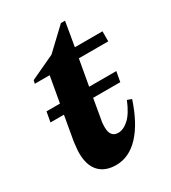

<svg xmlns="http://www.w3.org/2000/svg" viewBox="-146 -640 650 729"><g transform="rotate(-30 178.5 -276.0)"><path d="M149 10Q101 10 75 -18Q49 -46 49 -100Q49 -110 50.5 -122Q52 -134 53 -147L72 -255H13L21 -299H80L100 -412H35L38 -426L145 -476L236 -562H254L236 -456H357V-412H228L208 -299H327L319 -255H200L185 -168Q183 -159 182.5 -151.5Q182 -144 182 -137Q182 -92 217 -92Q240 -92 263.5 -113.5Q287 -135 307 -184L326 -177Q296 -86 251 -38Q206 10 149 10Z"/></g></svg>

Font: Spectral
Style: Bold Italic
Weight: 700
Italic angle: -10°
Designer: Jean-Baptiste Levee
Foundry: Production Type
Version: Version 2.001